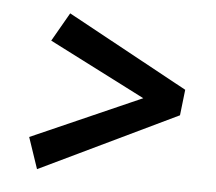

<svg xmlns="http://www.w3.org/2000/svg" viewBox="-37 -468 509 453"><g transform="rotate(5 217.5 -241.5)"><path d="M66 -55 41 -129 318 -251V-235L73 -360L112 -428L398 -272L391 -211Z"/></g></svg>

Font: Yrsa SemiBold
Style: Italic
Weight: 600
Italic angle: -7.10001°
Version: Version 2.004